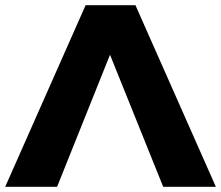

<svg xmlns="http://www.w3.org/2000/svg" viewBox="-34 -720 852 740"><path d="M390 -509 595 0H798L488 -700H296L-14 0H186Z"/></svg>

Font: Montserrat-Alt1 ExtBd
Style: Regular
Weight: 800
Designer: Differentunic
Foundry: Differentunic
Version: Version 7.222